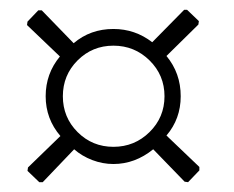

<svg xmlns="http://www.w3.org/2000/svg" viewBox="-20 -558 476 391"><path d="M385 -515 384 -508 319 -444Q348 -409 348 -362Q348 -316 319 -282L386 -218V-211L363 -187L356 -188L292 -254Q255 -224 211 -224Q189 -224 168 -232Q147 -240 131 -254L67 -187H60L36 -210L37 -217L103 -281Q73 -316 73 -362Q73 -408 102 -443L35 -507L36 -514L58 -537H65L130 -470Q164 -499 211 -499Q255 -499 290 -472L355 -538H361ZM108 -362Q108 -319 138 -289Q168 -259 211 -259Q254 -259 284.5 -289Q315 -319 315 -362Q315 -405 284.5 -435Q254 -465 211 -465Q168 -465 138 -435Q108 -405 108 -362Z"/></svg>

Font: Luna Sans Light
Style: Regular
Weight: 300
Designer: Juan Pablo del Peral
Foundry: Huerta Tipografica
Version: Version 2.001; ttfautohint (v1.5)